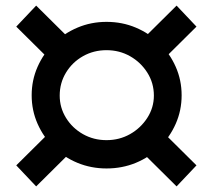

<svg xmlns="http://www.w3.org/2000/svg" viewBox="-20 -660 740 685"><path d="M152 -452 38 -565 109 -640 223 -527ZM567 -452 496 -527 610 -640 681 -565ZM610 5 496 -108 567 -183 681 -70ZM109 5 38 -70 152 -183 223 -108ZM360 -59Q305 -59 256.5 -79Q208 -99 171.5 -135Q135 -171 114 -218.5Q93 -266 93 -320Q93 -374 114 -421.5Q135 -469 171.5 -505Q208 -541 256.5 -561.5Q305 -582 360 -582Q416 -582 464.5 -561.5Q513 -541 549.5 -505Q586 -469 607 -421.5Q628 -374 628 -320Q628 -266 607 -218.5Q586 -171 549.5 -135Q513 -99 464.5 -79Q416 -59 360 -59ZM360 -160Q406 -160 444 -181.5Q482 -203 505.5 -239.5Q529 -276 529 -319Q529 -364 505.5 -401Q482 -438 444 -459.5Q406 -481 360 -481Q314 -481 276 -459.5Q238 -438 215.5 -401Q193 -364 193 -319Q193 -276 215.5 -239.5Q238 -203 276 -181.5Q314 -160 360 -160Z"/></svg>

Font: MOST Montserrat SemiBold
Style: Italic
Weight: 600
Italic angle: -11.3°
Designer: Julieta Ulanovsky
Foundry: Julieta Ulanovsky
Version: Version 8.000;March 11, 2024;FontCreator 15.0.0.2926 64-bit